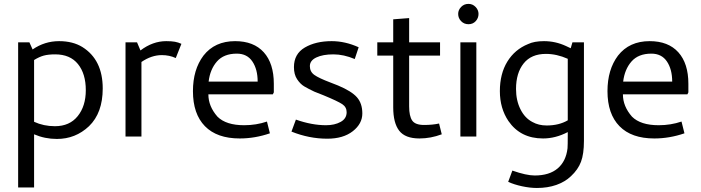

<svg xmlns="http://www.w3.org/2000/svg" viewBox="-20 -696 3575 979"><path d="M72.5 -480H130L146.2 -443.8Q207.5 -486.2 281.2 -486.2Q351.2 -486.2 400 -456.2Q503.8 -391.2 503.8 -245Q503.8 -120 433.8 -52.5Q365 12.5 270 12.5Q208.8 12.5 153.8 -11.2V260H72.5ZM153.8 -390V-75Q202.5 -52.5 260 -52.5Q335 -52.5 376.2 -103.8Q417.5 -155 417.5 -236.2Q417.5 -320 377.5 -369.4Q337.5 -418.8 261.2 -418.8Q226.2 -418.8 203.1 -412.5Q180 -406.2 153.8 -390Z M905 -472.5 876.2 -400Q843.8 -415 805 -415Q752.5 -415 701.2 -380V0H620V-480H678.8L696.2 -438.8Q758.8 -486.2 827.5 -486.2Q855 -486.2 871.9 -483.1Q888.8 -480 905 -472.5Z M1376.2 -268.8V-225L1371.2 -215H1042.5Q1042.5 -153.8 1088.8 -101.2Q1132.5 -57.5 1225 -57.5Q1286.2 -57.5 1341.2 -76.2L1356.2 -16.2Q1280 10 1202.5 10Q1086.2 10 1025 -52.5Q963.8 -115 963.8 -231.2Q963.8 -341.2 1017.5 -412.5Q1075 -486.2 1178.8 -486.2Q1273.8 -486.2 1325 -429.4Q1376.2 -372.5 1376.2 -268.8ZM1187.5 -422.5Q1121.2 -422.5 1086.2 -382.5Q1051.2 -342.5 1043.8 -280H1293.8Q1293.8 -342.5 1266.9 -382.5Q1240 -422.5 1187.5 -422.5Z M1747.5 -123.8Q1747.5 -150 1725 -165Q1702.5 -180 1630 -210L1582.5 -228.8Q1551.2 -243.8 1531.2 -255.6Q1511.2 -267.5 1495 -291.9Q1478.8 -316.2 1478.8 -353.8Q1478.8 -421.2 1534.4 -453.8Q1590 -486.2 1671.2 -486.2Q1740 -486.2 1808.8 -455L1788.8 -395Q1732.5 -418.8 1680 -418.8Q1626.2 -418.8 1593.1 -403.1Q1560 -387.5 1560 -358.8Q1560 -330 1583.1 -313.8Q1606.2 -297.5 1662.5 -276.2L1703.8 -260Q1772.5 -231.2 1800 -200Q1827.5 -168.8 1827.5 -117.5Q1827.5 -65 1778.8 -26.9Q1730 11.2 1648.8 11.2Q1556.2 11.2 1466.2 -25L1488.8 -86.2Q1570 -57.5 1642.5 -57.5Q1686.2 -57.5 1716.9 -74.4Q1747.5 -91.2 1747.5 -123.8Z M1985 -148.8V-412.5H1903.8V-480H1985V-597.5L2066.2 -603.8V-480H2223.8V-412.5H2066.2V-153.8Q2066.2 -103.8 2081.9 -81.2Q2097.5 -58.8 2142.5 -58.8Q2185 -58.8 2218.8 -66.2L2232.5 -11.2Q2176.2 10 2118.8 10Q2046.2 10 2015.6 -29.4Q1985 -68.8 1985 -148.8Z M2316.2 -625Q2316.2 -645 2331.2 -660.6Q2346.2 -676.2 2368.8 -676.2Q2390 -676.2 2405 -660.6Q2420 -645 2420 -625Q2420 -603.8 2405.6 -588.1Q2391.2 -572.5 2368.8 -572.5Q2346.2 -572.5 2331.2 -588.1Q2316.2 -603.8 2316.2 -625ZM2408.8 0H2327.5V-480H2408.8Z M2748.8 10Q2633.8 10 2572.5 -78.8Q2528.8 -143.8 2528.8 -231.2Q2528.8 -320 2566.9 -381.9Q2605 -443.8 2672.5 -471.2Q2703.8 -486.2 2753.8 -486.2Q2812.5 -486.2 2866.2 -461.2L2890 -450L2898.8 -480H2957.5V22.5Q2957.5 88.8 2942.5 128.8Q2927.5 168.8 2891.2 202.5Q2861.2 231.2 2816.9 246.9Q2772.5 262.5 2717.5 262.5Q2682.5 262.5 2641.9 253.8Q2601.2 245 2571.2 231.2L2592.5 173.8Q2663.8 198.8 2706.2 198.8Q2781.2 198.8 2823.8 162.5Q2866.2 126.2 2873.8 60Q2875 46.2 2875 -10V-22.5Q2812.5 10 2748.8 10ZM2875 -82.5V-396.2Q2818.8 -421.2 2763.8 -421.2Q2688.8 -421.2 2650 -372.5Q2611.2 -323.8 2611.2 -242.5Q2611.2 -183.8 2633.8 -138.8Q2656.2 -93.8 2695 -73.8Q2726.2 -56.2 2767.5 -56.2Q2830 -56.2 2875 -82.5Z M3490 -268.8V-225L3485 -215H3156.2Q3156.2 -153.8 3202.5 -101.2Q3246.2 -57.5 3338.8 -57.5Q3400 -57.5 3455 -76.2L3470 -16.2Q3393.8 10 3316.2 10Q3200 10 3138.8 -52.5Q3077.5 -115 3077.5 -231.2Q3077.5 -341.2 3131.2 -412.5Q3188.8 -486.2 3292.5 -486.2Q3387.5 -486.2 3438.8 -429.4Q3490 -372.5 3490 -268.8ZM3301.2 -422.5Q3235 -422.5 3200 -382.5Q3165 -342.5 3157.5 -280H3407.5Q3407.5 -342.5 3380.6 -382.5Q3353.8 -422.5 3301.2 -422.5Z"/></svg>

Font: Cambay
Style: Regular
Weight: 400
Version: Version 1.180;PS 001.180;hotconv 1.0.70;makeotf.lib2.5.58329